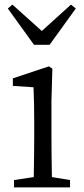

<svg xmlns="http://www.w3.org/2000/svg" viewBox="-20 -816 365 836"><path d="M41 0V-32L127 -45Q129 -155 129 -228V-284Q129 -366 126 -436L36 -442V-475L193 -527L208 -517L204 -375V-228Q204 -155 206 -45L285 -32V0ZM128 -621 14 -779 34 -796 162 -681 289 -796 310 -779 196 -621Z"/></svg>

Font: GenRyuMin TW R
Style: Regular
Weight: 400
Version: Version 1.501;PS 1;hotconv 16.6.51;makeotf.lib2.5.65220